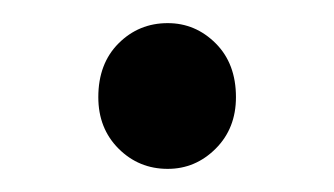

<svg xmlns="http://www.w3.org/2000/svg" viewBox="-20 -134 289 166"><path d="M125 12Q100 12 82.5 -5.5Q65 -23 65 -50Q65 -79 82.5 -96.5Q100 -114 125 -114Q149 -114 166.5 -96.5Q184 -79 184 -50Q184 -23 166.5 -5.5Q149 12 125 12Z"/></svg>

Font: Pinyin1712
Style: Regular
Weight: 400
Version: Version 1